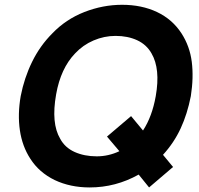

<svg xmlns="http://www.w3.org/2000/svg" viewBox="-20 -786 850 821"><path d="M677 -124 720 -72 617.5 15.5 573 -39.5Q474.5 15.5 363.5 15.5Q280.5 15.5 214 -16Q147 -48.5 109.5 -107.5Q75 -160.5 65 -229Q55 -297.5 68.5 -375Q83.5 -452.5 117.2 -521.5Q151 -590.5 204 -643.5Q261.5 -703.5 340.5 -734.5Q420 -765.5 502 -765.5Q586 -765.5 651.5 -734.5Q717 -703.5 756 -643.5Q791.5 -588.5 800 -521.8Q808.5 -455 796 -375Q781 -298.5 752.5 -237Q724 -175.5 677 -124ZM490.5 -139.5 437.5 -202 540.5 -289.5 591.5 -228Q630.5 -287.5 646 -375Q666.5 -491.5 628 -557.5Q607 -595 566.8 -613.8Q526.5 -632.5 474 -632.5Q425.5 -632.5 380 -613Q334.5 -593.5 301 -557.5Q239.5 -493.5 220 -382.5Q198 -258.5 237.5 -192.5Q257.5 -155 299 -136.2Q340.5 -117.5 393.5 -117.5Q444 -117.5 490.5 -139.5Z"/></svg>

Font: Russisch Sans ExtraBold
Style: Italic
Weight: 800
Width: 4
Italic angle: -10°
Designer: Michael Sharanda (font) & Cristiano Sobral (main changes)
Foundry: Michael Sharanda
Version: Version 2.00;September 8, 2020;FontCreator 13.0.0.2681 64-bi